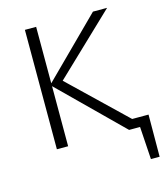

<svg xmlns="http://www.w3.org/2000/svg" viewBox="-122 -750 875 1022"><g transform="rotate(-15 315.5 -239.0)"><path d="M582 180 567 -52H631L630 180ZM536 -52H610V0H536ZM510 0 166 -339 487 -658H565L217 -326L222 -358L595 0ZM112 0V-658H174V0Z"/></g></svg>

Font: Ysabeau Office Light
Style: Regular
Weight: 300
Designer: Christian Thalmann (Catharsis Fonts)
Version: Version 2.001;gftools[0.9.30]; featfreeze: tnum,lnum,ss02